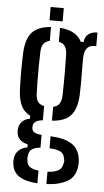

<svg xmlns="http://www.w3.org/2000/svg" viewBox="-59 -743 516 953"><g transform="rotate(5 199.0 -267.0)"><path d="M164.5 171.5Q105.5 168 74 147.5Q42.5 127 38 89.5Q37 83 36.5 76.5Q36 70 37 63Q39 36 55.5 19.5Q72 3 100 -2V-16.5Q49 -29.5 45 -70Q44.5 -77.5 44.5 -80.8Q44.5 -84 45 -91Q47 -111 62 -126.2Q77 -141.5 100 -144.5V-159.5Q70 -174 55.2 -203.5Q40.5 -233 38 -280.5Q37 -308.5 36.5 -330.8Q36 -353 36 -374Q36 -395 36.5 -418Q37 -441 38 -470.5Q42 -538.5 71.2 -570.5Q100.5 -602.5 164.5 -607V-538Q143.5 -533.5 133.5 -519.8Q123.5 -506 122.5 -480Q121.5 -444.5 121 -408.5Q120.5 -372.5 121 -337.8Q121.5 -303 122.5 -271.5Q123.5 -245 133.5 -231.2Q143.5 -217.5 164.5 -213.5V-142.5Q139 -140 127.5 -131Q116 -122 116 -107.5V-102Q116 -87 126.5 -79.8Q137 -72.5 164.5 -69.5V-6Q139 -4 123.2 6Q107.5 16 105.5 40Q104 46 104 51.8Q104 57.5 105.5 63.5Q107.5 86.5 123.5 96Q139.5 105.5 164.5 108ZM209.5 -144.5V-213.5Q229.5 -217.5 239.5 -231.2Q249.5 -245 251 -271.5Q252 -303 252.2 -337.8Q252.5 -372.5 252.2 -408.5Q252 -444.5 251 -480Q249.5 -506 239.8 -519.8Q230 -533.5 209.5 -537.5V-607Q291.5 -601 318 -547H332Q334 -572.5 351 -586.2Q368 -600 396.5 -600V-532H385.5Q361.5 -532 349 -515Q336.5 -498 336.5 -463V-437Q336.5 -406.5 336.8 -382.8Q337 -359 337 -335Q337 -311 335.5 -280.5Q332 -213.5 302.8 -181Q273.5 -148.5 209.5 -144.5ZM209.5 171.5V110Q243 108.5 262.5 98Q282 87.5 285.5 62Q288 56 287.8 50Q287.5 44 285.5 37.5Q282 12 262.8 3.2Q243.5 -5.5 209.5 -7V-67Q280 -63.5 316.5 -39.5Q353 -15.5 359 36.5Q360 42.5 360.2 50.5Q360.5 58.5 359 68Q353.5 123.5 312.2 146.2Q271 169 209.5 171.5ZM154 -640V-706H219.5V-640Z"/></g></svg>

Font: Big Shoulders Stencil Display Thin SemiBold
Style: Regular
Weight: 600
Version: Version 2.001